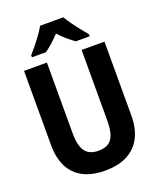

<svg xmlns="http://www.w3.org/2000/svg" viewBox="-169 -1034 938 1144"><g transform="rotate(-20 300.0 -462.0)"><path d="M298 10Q215 10 158.5 -19.5Q102 -49 73.5 -106Q45 -163 45 -243V-714H190V-268Q190 -212 202 -178.5Q214 -145 238.5 -130Q263 -115 300 -115Q339 -115 363.5 -130.5Q388 -146 399 -180Q410 -214 410 -269V-714H555V-244Q555 -166 526.5 -109Q498 -52 441 -21Q384 10 298 10ZM117 -787Q134 -806 155.5 -832.5Q177 -859 196.5 -886.5Q216 -914 227 -934H374Q387 -912 405.5 -886Q424 -860 444.5 -834.5Q465 -809 483 -787V-774H395Q373 -790 348 -811Q323 -832 300 -858Q276 -832 251.5 -810.5Q227 -789 206 -774H117Z"/></g></svg>

Font: Noto Sans Mono
Style: Bold
Weight: 700
Designer: Monotype Design Team
Foundry: Monotype Imaging Inc.
Version: Version 2.014